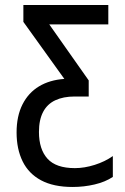

<svg xmlns="http://www.w3.org/2000/svg" viewBox="-20 -734 497 764"><path d="M269 10Q193 10 143.5 -16.5Q94 -43 70 -92Q46 -141 46 -207Q46 -272 69.5 -318.5Q93 -365 135.5 -390.5Q178 -416 236 -420L73 -647V-714H411V-637H176L333 -414V-350H277Q232 -350 200 -335Q168 -320 151.5 -288.5Q135 -257 135 -209Q135 -140 169 -102.5Q203 -65 278 -65Q316 -65 357 -78Q398 -91 429 -113V-30Q399 -10 356.5 0Q314 10 269 10Z"/></svg>

Font: Noto Sans Display Condensed
Style: Regular
Weight: 400
Width: 3
Designer: Monotype Design Team
Foundry: Monotype Imaging Inc.
Version: Version 2.003